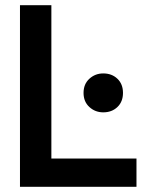

<svg xmlns="http://www.w3.org/2000/svg" viewBox="-20 -720 559 740"><path d="M57 0V-700H178V-109H506V0ZM302 -362Q302 -396 324.5 -416.5Q347 -437 378 -437Q411 -437 432.5 -416.5Q454 -396 454 -362Q454 -328 432.5 -307.5Q411 -287 378 -287Q347 -287 324.5 -307.5Q302 -328 302 -362Z"/></svg>

Font: Space Grotesk Frontify SemiBold
Style: Regular
Weight: 600
Designer: Florian Karsten
Version: Version 2.000